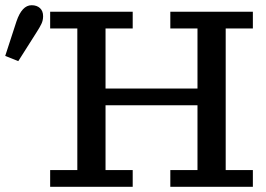

<svg xmlns="http://www.w3.org/2000/svg" viewBox="-37 -715 1020 735"><path d="M615 -606V-670H931V-606H827V-64H931V0H615V-64H719V-312H367V-64H471V0H155V-64H259V-606H155V-670H471V-606H367V-376H719V-606ZM-17 -501 26 -633Q47 -695 84 -695Q104 -695 116 -684Q128 -673 128 -653Q128 -637 121.5 -623.5Q115 -610 104 -593L33 -481Z"/></svg>

Font: Source Serif 4 Caption
Style: Regular
Weight: 400
Designer: Frank Grießhammer
Foundry: Adobe Systems Incorporated
Version: Version 4.004;hotconv 1.0.117;makeotfexe 2.5.65602